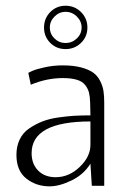

<svg xmlns="http://www.w3.org/2000/svg" viewBox="-20 -657 450 679"><path d="M157.7 -505.4Q135.7 -527.3 135.7 -559.6Q135.7 -591.8 157.7 -614.3Q179.7 -636.7 211.9 -636.7Q244.1 -636.7 266.6 -614.3Q289.1 -591.8 289.1 -559.6Q289.1 -527.3 266.6 -505.4Q244.1 -483.4 211.9 -483.4Q179.7 -483.4 157.7 -505.4ZM211.9 -615.2Q189.5 -615.2 172.9 -598.6Q156.2 -582 156.2 -559.6Q156.2 -537.1 172.6 -521Q189 -504.9 211.9 -504.9Q234.9 -504.9 251.7 -521Q268.6 -537.1 268.6 -559.6Q268.6 -582 251.7 -598.6Q234.9 -615.2 211.9 -615.2ZM202.1 -425.8Q239.7 -425.8 267.1 -418.5Q294.4 -411.1 309.8 -399.9Q325.2 -388.7 334.2 -370.6Q343.3 -352.5 345.9 -335.4Q348.6 -318.4 348.6 -294.9V0H304.7L299.8 -78.1Q275.9 -39.6 232.9 -18.8Q189.9 2 155.3 2Q107.9 2 73 -25.6Q38.1 -53.2 38.1 -109.4Q38.1 -140.1 49.8 -164.1Q61.5 -188 83 -202.6Q104.5 -217.3 128.9 -227.1Q153.3 -236.8 185.5 -241.5Q217.8 -246.1 243.4 -247.6Q269 -249 299.8 -249Q299.8 -252.9 298.8 -293Q298.3 -314.5 294.9 -328.6Q291.5 -342.8 281.7 -355.7Q272 -368.7 252.2 -374.8Q232.4 -380.9 202.1 -380.9Q145.5 -380.9 88.9 -357.4L80.1 -399.4L94.2 -406.2Q108.4 -412.6 138.9 -419.2Q169.4 -425.8 202.1 -425.8ZM299.8 -144.5Q299.8 -144.5 299.8 -227.5Q91.8 -227.5 91.8 -115.2Q91.8 -77.1 115 -53.7Q138.2 -30.3 176.8 -30.3Q224.1 -30.3 262 -66.7Q299.8 -103 299.8 -144.5Z"/></svg>

Font: Buda
Style: light
Weight: 400
Version: Version 1.002